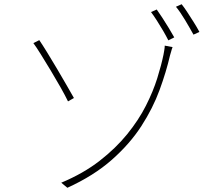

<svg xmlns="http://www.w3.org/2000/svg" viewBox="-20 -860 1040 909"><path d="M270 5Q375 -39 451.5 -98.5Q528 -158 582 -224.5Q636 -291 670.5 -359Q705 -427 724.5 -489.5Q744 -552 754 -601Q755 -606 757.5 -620.5Q760 -635 760 -644L797 -637Q793 -627 790 -615Q787 -603 785 -598Q767 -520 735.5 -434Q704 -348 649.5 -263.5Q595 -179 509.5 -103.5Q424 -28 299 29ZM166 -670Q181 -648 203.5 -611.5Q226 -575 250.5 -533.5Q275 -492 296 -455.5Q317 -419 330 -396L302 -380Q289 -407 267 -446Q245 -485 220 -526.5Q195 -568 173.5 -602.5Q152 -637 138 -656ZM722 -815Q733 -800 748.5 -776Q764 -752 779 -727.5Q794 -703 805 -683L777 -669Q767 -689 752.5 -714Q738 -739 722.5 -763Q707 -787 695 -803ZM840 -840Q852 -825 867 -802Q882 -779 897.5 -754.5Q913 -730 924 -709L896 -696Q879 -727 856 -765.5Q833 -804 813 -828Z"/></svg>

Font: Noto Sans JP Thin Thin
Style: Regular
Weight: 250
Version: Version 2.004-H2;hotconv 1.0.118;makeotfexe 2.5.65603